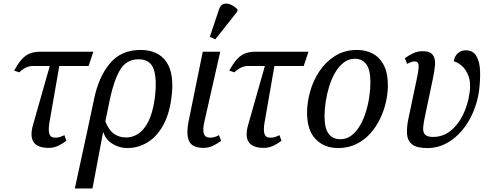

<svg xmlns="http://www.w3.org/2000/svg" viewBox="-20 -829 2778 1088"><path d="M256 9Q130 9 167 -121L262 -455H163Q147 -455 128 -446.5Q109 -438 89 -419L60 -429Q80 -465 99.5 -488.5Q119 -512 144.5 -524Q170 -536 211 -536H509L482 -455H316L260 -134Q253 -93 259.5 -71Q266 -49 292 -49Q308 -49 319 -52.5Q330 -56 345 -63L356 -31Q338 -17 312 -4Q286 9 256 9Z M513 -267Q539 -394 603 -470Q667 -546 776 -546Q877 -546 923.5 -477.5Q970 -409 951 -272Q938 -176 901.5 -113.5Q865 -51 813 -20.5Q761 10 701 10Q656 10 617.5 -14Q579 -38 566 -79H564L504 239H404L476 -93ZM696 -50Q730 -50 762 -70Q794 -90 819 -137Q844 -184 856 -265Q871 -375 852 -434Q833 -493 765 -493Q697 -493 661.5 -434.5Q626 -376 603 -268L577 -141Q596 -92 625.5 -71Q655 -50 696 -50Z M1133 9Q1071 9 1052.5 -27.5Q1034 -64 1048 -138L1129 -536H1228L1137 -134Q1128 -93 1135.5 -71Q1143 -49 1169 -49Q1185 -49 1196 -52.5Q1207 -56 1221 -63L1233 -31Q1215 -17 1189 -4Q1163 9 1133 9ZM1200 -606 1169 -620 1221 -776Q1230 -802 1248.5 -807Q1267 -812 1288 -802.5Q1309 -793 1326 -776L1325 -764Z M1475 9Q1349 9 1386 -121L1481 -455H1382Q1366 -455 1347 -446.5Q1328 -438 1308 -419L1279 -429Q1299 -465 1318.5 -488.5Q1338 -512 1363.5 -524Q1389 -536 1430 -536H1728L1701 -455H1535L1479 -134Q1472 -93 1478.5 -71Q1485 -49 1511 -49Q1527 -49 1538 -52.5Q1549 -56 1564 -63L1575 -31Q1557 -17 1531 -4Q1505 9 1475 9Z M1896 10Q1818 10 1769 -40Q1720 -90 1720 -191Q1720 -247 1737 -309Q1754 -371 1789.5 -424.5Q1825 -478 1878.5 -512Q1932 -546 2004 -546Q2052 -546 2091.5 -525.5Q2131 -505 2154.5 -460.5Q2178 -416 2178 -345Q2178 -302 2167.5 -253.5Q2157 -205 2135 -158.5Q2113 -112 2079.5 -74Q2046 -36 2000 -13Q1954 10 1896 10ZM1908 -40Q1944 -40 1972 -61.5Q2000 -83 2020.5 -118.5Q2041 -154 2054 -197Q2067 -240 2073 -283Q2079 -326 2079 -362Q2079 -434 2055.5 -465Q2032 -496 1991 -496Q1955 -496 1927 -474Q1899 -452 1878.5 -416.5Q1858 -381 1845 -338Q1832 -295 1825.5 -252Q1819 -209 1819 -172Q1819 -100 1843 -70Q1867 -40 1908 -40Z M2401 10Q2341 10 2315 -11Q2289 -32 2286.5 -70.5Q2284 -109 2295 -160L2344 -393Q2354 -441 2352 -461Q2350 -481 2328 -481Q2319 -481 2309 -477Q2299 -473 2287 -467L2274 -499Q2295 -515 2321 -527Q2347 -539 2374 -539Q2418 -539 2433 -517Q2448 -495 2445 -460.5Q2442 -426 2434 -388L2388 -169Q2380 -133 2378 -107Q2376 -81 2388 -67Q2400 -53 2434 -53Q2488 -53 2531 -86Q2574 -119 2602.5 -176Q2631 -233 2641 -303Q2649 -359 2635.5 -396.5Q2622 -434 2598 -455Q2574 -476 2551 -482Q2556 -511 2575 -527.5Q2594 -544 2619 -544Q2661 -544 2680 -510.5Q2699 -477 2700.5 -424Q2702 -371 2694 -310Q2685 -250 2661 -193Q2637 -136 2598.5 -90Q2560 -44 2510 -17Q2460 10 2401 10Z"/></svg>

Font: Noto Serif SemiCondensed
Style: Italic
Weight: 400
Width: 4
Italic angle: -12°
Designer: Monotype Design Team
Foundry: Monotype Imaging Inc.
Version: Version 2.013